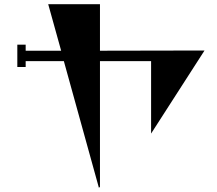

<svg xmlns="http://www.w3.org/2000/svg" viewBox="-20 -838 1040 920"><path d="M960 -596 704 -198V-545H459V57L454 62L286 -545H103V-517H63V-624H103V-595H273L211 -818H459V-595Z"/></svg>

Font: Chokokutai
Style: Regular
Weight: 400
Designer: 108号,108go
Foundry: Font Zone 108
Version: Version 1.000; ttfautohint (v1.8.3)